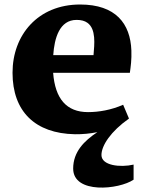

<svg xmlns="http://www.w3.org/2000/svg" viewBox="-20 -582 645 852"><path d="M35.6 -259.3C35.6 -87.9 135.3 10.3 312.5 13.7C346.2 14.2 380.4 10.7 412.1 4.4C353.5 43 304.7 91.8 304.7 166C304.7 280.3 508.8 259.3 572.8 215.3V148.4C513.7 162.1 430.2 152.8 430.2 106C430.2 63.5 472.2 0.5 552.2 -55.7L551.3 -55.2C551.3 -55.7 551.8 -55.7 552.2 -56.2L526.4 -117.2C473.6 -93.8 418 -84.5 370.6 -84.5C274.9 -84.5 224.6 -144 215.8 -258.8H556.2C560.1 -286.1 564.5 -317.4 563 -357.9C558.6 -477.1 493.7 -562 335.4 -562C147.9 -562 35.6 -426.3 35.6 -259.3ZM216.3 -337.4C221.2 -412.6 244.1 -493.7 319.8 -493.7C340.8 -493.7 356 -489.3 367.7 -481C407.2 -453.1 398.9 -385.3 395 -337.4Z"/></svg>

Font: Merriweather
Style: Heavy
Weight: 900
Designer: Eben Sorkin ( eben@eyebytes.com )
Foundry: Sorkin Type Co.
Version: Version 1.003